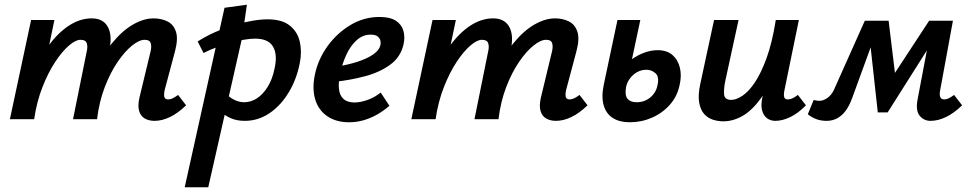

<svg xmlns="http://www.w3.org/2000/svg" viewBox="-20 -506 4129 815"><path d="M636 7Q612 7 594.5 -3Q577 -13 570.5 -35Q564 -57 572 -92L619 -287Q624 -307 620 -322Q616 -337 594 -337Q571 -337 540.5 -312.5Q510 -288 479.5 -243.5Q449 -199 425 -137Q401 -75 392 0H320Q342 -108 377 -188.5Q412 -269 455 -322Q498 -375 544 -401.5Q590 -428 632 -428Q664 -428 690 -415.5Q716 -403 726.5 -372.5Q737 -342 723 -289L679 -124Q675 -106 677.5 -95Q680 -84 694 -84Q702 -84 711.5 -88Q721 -92 736 -103L770 -59Q736 -26 702 -9.5Q668 7 636 7ZM22 0 112 -421H211L123 0ZM60 0Q80 -97 112 -175.5Q144 -254 185 -310.5Q226 -367 273 -397.5Q320 -428 369 -428Q419 -428 438.5 -390.5Q458 -353 443 -289L375 0H290L348 -287Q353 -307 348.5 -322Q344 -337 321 -337Q301 -337 272.5 -312.5Q244 -288 214.5 -243.5Q185 -199 160.5 -137Q136 -75 125 0Z M764 289 933 -473 1028 -486 1008 -347 864 289ZM1019 7Q985 7 959 -4.5Q933 -16 916 -33.5Q899 -51 891 -69L931 -117Q951 -94 973 -83Q995 -72 1016 -72Q1045 -72 1070.5 -88.5Q1096 -105 1116 -137Q1136 -169 1145 -213Q1159 -274 1139 -308Q1119 -342 1063 -342Q1043 -342 1016 -337.5Q989 -333 959 -324.5Q929 -316 899 -305Q869 -294 844 -281L819 -330Q866 -360 920.5 -381Q975 -402 1026.5 -413Q1078 -424 1115 -424Q1177 -424 1210 -397.5Q1243 -371 1252.5 -329Q1262 -287 1253 -241Q1240 -171 1206 -114.5Q1172 -58 1124 -25.5Q1076 7 1019 7Z M1462 13Q1407 13 1369.5 -12.5Q1332 -38 1318 -84Q1304 -130 1317 -191Q1331 -256 1371 -311Q1411 -366 1468 -400Q1525 -434 1591 -434Q1635 -434 1659.5 -418.5Q1684 -403 1692 -376.5Q1700 -350 1693 -318Q1681 -264 1636.5 -231.5Q1592 -199 1530 -182.5Q1468 -166 1403 -159L1408 -223Q1458 -231 1498 -244Q1538 -257 1563.5 -274.5Q1589 -292 1594 -312Q1597 -321 1595 -332Q1593 -343 1583.5 -351Q1574 -359 1554 -359Q1520 -359 1494 -335.5Q1468 -312 1451 -275.5Q1434 -239 1425 -199Q1416 -160 1418.5 -131Q1421 -102 1437.5 -86.5Q1454 -71 1485 -71Q1508 -71 1538 -81Q1568 -91 1596 -113L1633 -57Q1609 -36 1581 -20Q1553 -4 1523 4.5Q1493 13 1462 13Z M2340 7Q2316 7 2298.5 -3Q2281 -13 2274.5 -35Q2268 -57 2276 -92L2323 -287Q2328 -307 2324 -322Q2320 -337 2298 -337Q2275 -337 2244.5 -312.5Q2214 -288 2183.5 -243.5Q2153 -199 2129 -137Q2105 -75 2096 0H2024Q2046 -108 2081 -188.5Q2116 -269 2159 -322Q2202 -375 2248 -401.5Q2294 -428 2336 -428Q2368 -428 2394 -415.5Q2420 -403 2430.5 -372.5Q2441 -342 2427 -289L2383 -124Q2379 -106 2381.5 -95Q2384 -84 2398 -84Q2406 -84 2415.5 -88Q2425 -92 2440 -103L2474 -59Q2440 -26 2406 -9.5Q2372 7 2340 7ZM1726 0 1816 -421H1915L1827 0ZM1764 0Q1784 -97 1816 -175.5Q1848 -254 1889 -310.5Q1930 -367 1977 -397.5Q2024 -428 2073 -428Q2123 -428 2142.5 -390.5Q2162 -353 2147 -289L2079 0H1994L2052 -287Q2057 -307 2052.5 -322Q2048 -337 2025 -337Q2005 -337 1976.5 -312.5Q1948 -288 1918.5 -243.5Q1889 -199 1864.5 -137Q1840 -75 1829 0Z M2653 13Q2610 13 2581.5 -5Q2553 -23 2542.5 -59Q2532 -95 2543 -147L2601 -421H2698L2638 -139Q2631 -102 2643.5 -87Q2656 -72 2682 -72Q2706 -72 2724 -81.5Q2742 -91 2754.5 -107Q2767 -123 2771 -145Q2779 -180 2762.5 -195Q2746 -210 2723 -210Q2709 -210 2695.5 -205Q2682 -200 2670.5 -190.5Q2659 -181 2650.5 -168Q2642 -155 2638 -139H2577Q2590 -175 2611.5 -204Q2633 -233 2659.5 -252.5Q2686 -272 2715 -282.5Q2744 -293 2771 -293Q2811 -293 2834.5 -272.5Q2858 -252 2866 -218.5Q2874 -185 2865 -146Q2855 -97 2823.5 -61.5Q2792 -26 2747.5 -6.5Q2703 13 2653 13Z M3050 9Q3029 9 3007.5 2.5Q2986 -4 2970 -21Q2954 -38 2948 -70Q2942 -102 2953 -152L3011 -421H3115L3059 -164Q3052 -131 3053.5 -106.5Q3055 -82 3084 -82Q3105 -82 3131.5 -99.5Q3158 -117 3184.5 -156.5Q3211 -196 3234.5 -261Q3258 -326 3273 -421H3332Q3309 -303 3277.5 -220.5Q3246 -138 3209 -87.5Q3172 -37 3132 -14Q3092 9 3050 9ZM3271 7Q3251 7 3236 -4Q3221 -15 3215 -37Q3209 -59 3216 -92L3286 -421H3371L3310 -124Q3306 -105 3308.5 -94.5Q3311 -84 3325 -84Q3333 -84 3342.5 -88Q3352 -92 3367 -103L3401 -59Q3368 -25 3334.5 -9Q3301 7 3271 7Z M3930 7Q3902 7 3884 -14.5Q3866 -36 3875 -84L3928 -364L3975 -388L3748 -29H3706L3670 -357L3698 -418H3752L3784 -154H3751L3924 -418H4025L3971 -124Q3967 -105 3971 -94.5Q3975 -84 3988 -84Q3996 -84 4005.5 -88Q4015 -92 4030 -103L4064 -59Q4030 -26 3996 -9.5Q3962 7 3930 7ZM3489 7Q3464 7 3444.5 -0.5Q3425 -8 3409 -21L3434 -82Q3439 -80 3446.5 -79Q3454 -78 3458 -78Q3475 -78 3492.5 -90.5Q3510 -103 3520 -125L3651 -418H3717L3597 -89Q3585 -56 3569 -35Q3553 -14 3533 -3.5Q3513 7 3489 7Z"/></svg>

Font: Ysabeau Infant
Style: Bold Italic
Weight: 700
Italic angle: -12°
Designer: Christian Thalmann (Catharsis Fonts)
Version: Version 2.001;gftools[0.9.30]; featfreeze: ss01,ss02,lnum